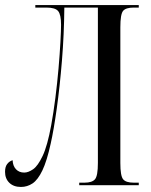

<svg xmlns="http://www.w3.org/2000/svg" viewBox="-20 -734 600 761"><path d="M63 7Q34 7 17 -9.5Q0 -26 0 -53Q0 -73 8.5 -84Q17 -95 30 -99Q31 -76 43.5 -63Q56 -50 76 -50Q92 -50 111 -63Q130 -76 149 -116Q168 -156 183 -238Q192 -287 199.5 -346Q207 -405 212 -463Q217 -521 219.5 -567.5Q222 -614 222 -636Q222 -676 210.5 -690Q199 -704 164 -704H120V-714H530V-704H510Q479 -704 468 -691Q457 -678 457 -626V-88Q457 -37 468 -23.5Q479 -10 510 -10H530V0H294V-10H315Q345 -10 356.5 -23.5Q368 -37 368 -88V-704H235Q234 -597 225.5 -493.5Q217 -390 205 -304Q193 -218 181 -165Q166 -96 148 -58.5Q130 -21 109 -7Q88 7 63 7Z"/></svg>

Font: Noto Serif Display ExtraCondensed
Style: Regular
Weight: 400
Width: 2
Designer: Monotype Design Team
Foundry: Monotype Imaging Inc.
Version: Version 2.009